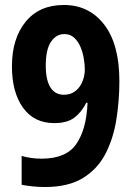

<svg xmlns="http://www.w3.org/2000/svg" viewBox="-20 -742 534 772"><path d="M460 -416Q460 -338 448 -262Q436 -186 404.5 -124.5Q373 -63 314 -26.5Q255 10 160 10Q138 10 112.5 7.5Q87 5 67 1V-115Q105 -104 147 -104Q247 -104 287.5 -164Q328 -224 332 -329H327Q308 -291 279 -269Q250 -247 198 -247Q117 -247 72.5 -309Q28 -371 28 -475Q28 -587 83 -654.5Q138 -722 237 -722Q338 -722 399 -643Q460 -564 460 -416ZM239 -605Q206 -605 185 -574Q164 -543 164 -478Q164 -421 182.5 -391Q201 -361 237 -361Q265 -361 284 -376.5Q303 -392 312 -415.5Q321 -439 321 -462Q321 -482 317 -506.5Q313 -531 303.5 -553.5Q294 -576 278 -590.5Q262 -605 239 -605Z"/></svg>

Font: Noto Sans Gujarati Condensed
Style: Bold
Weight: 700
Width: 3
Designer: Jelle Bosma - Monotype Design Team, Universal Thirst
Foundry: Monotype Imaging Inc.
Version: Version 2.106; ttfautohint (v1.8.4.7-5d5b)